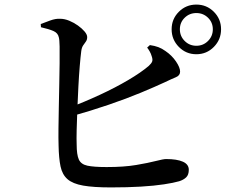

<svg xmlns="http://www.w3.org/2000/svg" viewBox="-20 -809 1040 839"><path d="M838 -572Q793 -572 761.5 -604Q730 -636 730 -681Q730 -726 761.5 -757.5Q793 -789 838 -789Q883 -789 914.5 -757.5Q946 -726 946 -681Q946 -636 914.5 -604Q883 -572 838 -572ZM465 10Q389 10 343.5 2Q298 -6 275 -26Q252 -46 244.5 -82Q237 -118 236 -173Q235 -203 235.5 -247Q236 -291 237 -340.5Q238 -390 239 -440Q240 -490 240.5 -533Q241 -576 240.5 -606Q240 -636 237 -646Q233 -665 213.5 -673.5Q194 -682 159 -690L158 -704Q176 -711 199.5 -719.5Q223 -728 242 -727Q262 -727 282.5 -718.5Q303 -710 320.5 -697.5Q338 -685 349.5 -671.5Q361 -658 361 -647Q361 -635 355 -627Q349 -619 343 -610Q337 -601 335 -585Q332 -562 328.5 -520.5Q325 -479 322.5 -430Q320 -381 318 -331.5Q316 -282 315 -241.5Q314 -201 315 -178Q315 -133 324.5 -112Q334 -91 362 -85Q390 -79 446 -79Q522 -79 575 -88Q628 -97 661 -105.5Q694 -114 706 -114Q753 -114 779 -102.5Q805 -91 805 -67Q805 -45 793.5 -34Q782 -23 763 -17Q739 -10 696.5 -3.5Q654 3 595.5 6.5Q537 10 465 10ZM279 -337Q348 -363 416 -394.5Q484 -426 540 -459Q596 -492 630 -521Q642 -532 645 -540.5Q648 -549 643 -563Q640 -574 634 -584.5Q628 -595 623 -601L635 -612Q656 -609 672 -603Q688 -597 703 -586Q731 -567 749 -540.5Q767 -514 767 -496Q767 -479 748.5 -471.5Q730 -464 701 -450Q658 -430 595.5 -404Q533 -378 455.5 -351.5Q378 -325 289 -300ZM838 -609Q868 -609 889 -630Q910 -651 910 -681Q910 -711 889 -731.5Q868 -752 838 -752Q808 -752 787 -731.5Q766 -711 766 -681Q766 -651 787 -630Q808 -609 838 -609Z"/></svg>

Font: Noto Serif HK ExtraLight SemiBold
Style: Regular
Weight: 600
Version: Version 2.002-H1;hotconv 1.1.0;makeotfexe 2.6.0